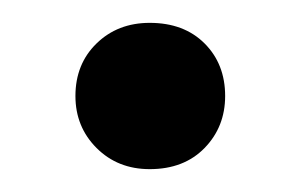

<svg xmlns="http://www.w3.org/2000/svg" viewBox="-20 -421 262 168"><path d="M111 -273Q83 -273 64.5 -291.5Q46 -310 46 -337Q46 -365 64.5 -383Q83 -401 111 -401Q141 -401 159 -383Q177 -365 177 -337Q177 -310 159 -291.5Q141 -273 111 -273Z"/></svg>

Font: DM Sans 11pt Medium
Style: Regular
Weight: 500
Version: Version 4.004;gftools[0.9.30]